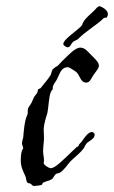

<svg xmlns="http://www.w3.org/2000/svg" viewBox="-20 -596 378 637"><path d="M308 -380C308 -390 289 -407 283 -413C270 -426 262 -438 246 -438C229 -438 207 -413 191 -398C186 -394 171 -376 169 -376C166 -376 156 -367 155 -366C151 -361 151 -353 148 -347C138 -331 125 -317 115 -304C114 -302 109 -302 107 -300C105 -297 105 -292 104 -289C101 -284 96 -279 93 -274C90 -268 88 -262 85 -256C80 -245 72 -241 72 -228V-223C72 -221 72 -218 71 -216C61 -195 59 -162 57 -140C56 -134 53 -127 53 -121C53 -115 57 -109 57 -103C50 -96 49 -75 49 -67C48 -46 55 -31 64 -12C68 -3 66 4 71 10C74 13 79 11 82 14C87 17 85 20 93 21C98 21 116 19 119 17C120 17 121 11 123 10C130 6 146 3 151 -1C157 -4 160 -15 166 -19C168 -21 175 -21 177 -22C193 -32 201 -46 213 -60C227 -74 246 -88 257 -103C261 -108 263 -116 268 -121C276 -129 294 -135 294 -149C294 -156 287 -158 285 -158C270 -158 257 -133 250 -125C242 -117 243 -118 239 -110C238 -109 232 -108 232 -106C222 -96 214 -89 206 -81C193 -69 163 -38 149 -38C140 -38 126 -50 126 -52C125 -53 125 -54 125 -55C125 -58 126 -62 126 -64C126 -74 123 -84 123 -94C123 -110 126 -126 126 -139C126 -146 125 -155 125 -165C125 -185 135 -214 137 -220C141 -239 142 -274 148 -289C149 -293 155 -300 155 -300C155 -302 155 -304 155 -305C155 -315 166 -326 169 -333C179 -352 182 -373 206 -373C210 -373 229 -360 232 -358C246 -347 246 -322 266 -322C278 -322 281 -333 290 -347C299 -360 308 -369 308 -378ZM334 -538C337 -542 338 -546 338 -549C338 -564 316 -575 307 -576V-574C307 -573 302 -572 301 -570C284 -550 257 -534 252 -512C240 -497 190 -466 190 -450C190 -446 199 -439 205 -439C214 -440 215 -450 222 -457C226 -460 232 -462 237 -465C244 -471 252 -479 257 -483C285 -505 315 -525 324 -536C326 -538 332 -536 334 -538Z"/></svg>

Font: Jim Nightshade
Style: Regular
Weight: 400
Designer: Astigmatic (AOETI)
Foundry: Astigmatic (AOETI)
Version: Version 1.000